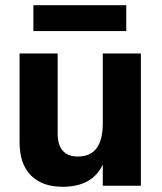

<svg xmlns="http://www.w3.org/2000/svg" viewBox="-20 -712 620 736"><path d="M464 -593H108V-692H464ZM520 0H374V-81Q334 4 220 4Q142 4 98.5 -39.5Q55 -83 55 -168V-507H201V-201Q201 -112 279 -112Q374 -112 374 -239V-507H520Z"/></svg>

Font: Hind Colombo
Style: Bold
Weight: 700
Designer: Jyotish Sonowal, Aditi Pimprikar
Foundry: Indian Type Foundry
Version: Version 1.000;PS 1.0;hotconv 1.0.86;makeotf.lib2.5.63406; tt